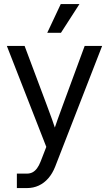

<svg xmlns="http://www.w3.org/2000/svg" viewBox="-20 -748 552 972"><path d="M65.4 204.1V130.9H116.2Q132.3 130.9 144.8 124.3Q157.2 117.7 167.5 104Q177.7 90.3 186 68.8L214.4 -4.4L14.6 -515.6H104.5L215.8 -218.8Q230 -181.6 243.2 -144.5Q256.3 -107.4 268.6 -70.3H246.6Q258.8 -107.4 272.2 -144.5Q285.6 -181.6 299.3 -218.8L408.7 -515.6H497.1L259.3 95.7Q245.6 130.4 224.6 154.5Q203.6 178.7 176.3 191.4Q148.9 204.1 116.2 204.1Q103.5 204.1 90.8 204.1Q78.1 204.1 65.4 204.1ZM219.2 -582 287.6 -727.5H382.3L288.6 -582Z"/></svg>

Font: Inter Khmer Looped
Style: Regular
Weight: 400
Designer: Rasmus Andersson, Sovichet Tep
Foundry: Anagata Design
Version: Version 1.000